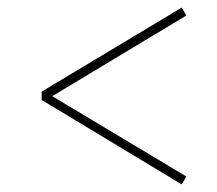

<svg xmlns="http://www.w3.org/2000/svg" viewBox="-20 -588 573 507"><path d="M90 -324V-346L460 -568L472 -547L118 -334L472 -122L460 -101Z"/></svg>

Font: Source Serif 4 SmText ExtraLight
Style: Italic
Weight: 200
Italic angle: -12°
Designer: Frank Grießhammer
Foundry: Adobe
Version: Version 4.005;hotconv 1.1.0;makeotfexe 2.6.0